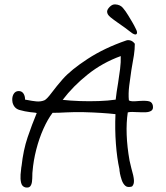

<svg xmlns="http://www.w3.org/2000/svg" viewBox="-20 -828 757 873"><path d="M95 24Q80 20 76 3Q72 -14 73.5 -34.5Q75 -55 77 -68Q78 -72 78 -73Q86 -146 105.5 -203.5Q125 -261 147 -314Q140 -316 133 -316.5Q126 -317 118 -318Q93 -321 68.5 -328Q44 -335 37 -362Q33 -384 41 -399Q49 -414 65 -414Q79 -414 86.5 -403Q94 -392 94 -375Q98 -374 106 -373Q125 -369 145 -367Q165 -365 182 -372Q193 -377 215 -406.5Q237 -436 265 -468Q303 -511 379 -560.5Q455 -610 554 -644Q562 -647 573 -644Q584 -641 593 -629Q593 -604 589 -577.5Q585 -551 580 -525Q579 -521 578.5 -516Q578 -511 577 -507Q572 -475 567.5 -438Q563 -401 566 -372Q571 -368 581.5 -367.5Q592 -367 614 -369Q646 -371 659 -367Q672 -363 675 -348Q678 -331 668 -324.5Q658 -318 641.5 -317.5Q625 -317 609 -318H608H606Q593 -319 581 -319Q569 -319 561 -317Q554 -271 556 -215.5Q558 -160 569 -98Q571 -90 573 -81Q575 -72 577 -64Q588 -27 589 -8.5Q590 10 581 19L580 20Q560 26 549.5 16.5Q539 7 533.5 -9.5Q528 -26 525 -41Q525 -42 525 -43Q524 -47 523.5 -51Q523 -55 523 -59Q512 -108 507 -174Q502 -240 505 -309Q479 -312 441 -314.5Q403 -317 361.5 -318Q320 -319 281 -317Q265 -316 249 -315.5Q233 -315 219 -315Q197 -286 177.5 -242.5Q158 -199 145 -148.5Q132 -98 128 -49Q127 -43 127 -29Q127 -17 125.5 -3Q124 11 117.5 19Q111 27 95 24ZM265 -374Q300 -370 343 -368.5Q386 -367 429 -368.5Q472 -370 506 -375Q508 -392 510.5 -410.5Q513 -429 517 -451Q522 -483 526 -514Q530 -545 529 -573Q446 -543 379 -489.5Q312 -436 265 -374ZM581 -677Q564 -690 548 -702Q532 -714 514 -726Q498 -737 482.5 -749.5Q467 -762 467 -775Q467 -785 479 -797Q491 -809 504 -808Q526 -807 538.5 -792.5Q551 -778 563 -758Q572 -743 581 -728Q590 -713 598 -696Q606 -681 601.5 -674Q597 -667 581 -677Z"/></svg>

Font: Yuji Hentaigana Akari
Style: Regular
Weight: 400
Designer: Kataoka Yuji
Foundry: Kinuta Font Factory
Version: Version 3.002